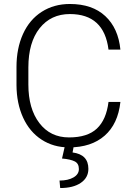

<svg xmlns="http://www.w3.org/2000/svg" viewBox="-20 -741 689 978"><path d="M593.3 -221.7Q581.1 -109.4 512.9 -49.8Q444.8 9.8 331.5 9.8Q252.4 9.8 191.7 -29.8Q130.9 -69.3 97.7 -141.8Q64.5 -214.4 64 -307.6V-399.9Q64 -494.6 97.2 -567.9Q130.4 -641.1 192.6 -680.9Q254.9 -720.7 335.9 -720.7Q450.2 -720.7 516.4 -658.9Q582.5 -597.2 593.3 -488.3H532.7Q510.3 -669.4 335.9 -669.4Q239.3 -669.4 181.9 -597.2Q124.5 -524.9 124.5 -397.5V-310.5Q124.5 -187.5 180.4 -114.3Q236.3 -41 331.5 -41Q425.8 -41 473.6 -86.2Q521.5 -131.3 532.7 -221.7ZM355.5 4.4 349.6 35.6Q430.2 45.9 430.2 119.1Q430.2 164.1 391.6 190.4Q353 216.8 286.6 216.8L283.2 178.7Q326.7 178.7 354.2 162.8Q381.8 147 381.8 120.1Q381.8 91.8 360.6 81.1Q339.4 70.3 295.9 66.4L310.1 4.4Z"/></svg>

Font: SteelSelectRoboto
Style: Regular
Weight: 300
Designer: Google
Version: Version 2.137; 2017